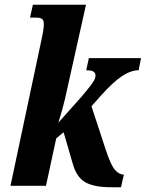

<svg xmlns="http://www.w3.org/2000/svg" viewBox="-20 -780 612 806"><path d="M446 6Q375 6 338 -15Q301 -36 285 -94L247 -225L216 -199L173 0H24L156 -622Q159 -637 161.5 -651.5Q164 -666 164 -678Q164 -696 156 -701Q148 -706 131 -706H106L118 -760H341L274 -460Q264 -413 253 -365.5Q242 -318 225 -265L324 -376Q349 -406 361.5 -422.5Q374 -439 377.5 -447.5Q381 -456 381 -463Q381 -473 373 -479Q365 -485 342 -485L353 -536H572L562 -485Q529 -485 491.5 -460Q454 -435 404 -379L364 -334L424 -151Q445 -87 462.5 -67Q480 -47 500 -47L488 6Z"/></svg>

Font: Noto Serif ExtraCondensed ExtraBold
Style: Italic
Weight: 800
Width: 2
Italic angle: -12°
Designer: Monotype Design Team
Foundry: Monotype Imaging Inc.
Version: Version 2.013